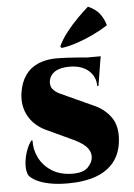

<svg xmlns="http://www.w3.org/2000/svg" viewBox="-58 -898 666 954"><g transform="rotate(-5 274.5 -421.0)"><path d="M241 -612Q256 -612 289 -610.5Q322 -609 358.5 -606Q395 -603 423 -599.5Q451 -596 457 -593L435 -457H429Q429 -505 394 -535Q359 -565 299 -565Q252 -565 226 -547.5Q200 -530 196 -499Q194 -477 205.5 -462.5Q217 -448 237 -438Q257 -428 278 -419L407 -360Q457 -338 488 -294.5Q519 -251 513 -182Q508 -118 475 -74.5Q442 -31 383 -9.5Q324 12 241 12Q189 12 150 4Q111 -4 86 -17Q61 -30 49 -45Q38 -68 40 -101Q42 -134 53 -165.5Q64 -197 79 -216H85Q83 -171 103.5 -129.5Q124 -88 165.5 -61.5Q207 -35 266 -34Q322 -33 346.5 -58Q371 -83 371 -112Q371 -140 347.5 -163Q324 -186 271 -209L166 -258Q102 -285 71.5 -337.5Q41 -390 51 -457Q59 -509 83.5 -543.5Q108 -578 148 -595Q188 -612 241 -612ZM459 -603 456 -586H326V-603ZM263 -668Q277 -701 305 -737Q333 -773 364 -804Q395 -835 417 -854Q454 -838 473.5 -813.5Q493 -789 503 -754Q471 -733 430.5 -713.5Q390 -694 348.5 -680Q307 -666 270 -661Z"/></g></svg>

Font: Cinzel Black
Style: Regular
Weight: 900
Designer: Natanael Gama
Version: Version 2.000